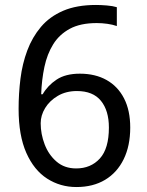

<svg xmlns="http://www.w3.org/2000/svg" viewBox="-20 -744 591 774"><path d="M288 10Q223 10 170 -24Q117 -58 86 -128Q55 -198 55 -305Q55 -367 62.5 -427Q70 -487 90 -540.5Q110 -594 145 -635.5Q180 -677 234.5 -700.5Q289 -724 367 -724Q386 -724 410.5 -722Q435 -720 451 -715V-639Q434 -645 412.5 -648Q391 -651 370 -651Q304 -651 261.5 -628Q219 -605 194.5 -565.5Q170 -526 159 -474Q148 -422 146 -364H152Q172 -399 208 -423Q244 -447 302 -447Q364 -447 409.5 -421.5Q455 -396 480 -347.5Q505 -299 505 -230Q505 -156 478.5 -102Q452 -48 403.5 -19Q355 10 288 10ZM287 -65Q346 -65 382.5 -105Q419 -145 419 -230Q419 -298 387 -337.5Q355 -377 290 -377Q246 -377 213 -357.5Q180 -338 162 -308.5Q144 -279 144 -247Q144 -204 160 -162Q176 -120 208 -92.5Q240 -65 287 -65Z"/></svg>

Font: uhindi05
Style: Book
Weight: 400
Designer: Jelle Bosma - Monotype Design Team
Foundry: Monotype Imaging Inc.
Version: Version 2.003